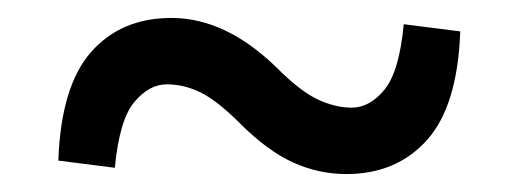

<svg xmlns="http://www.w3.org/2000/svg" viewBox="-20 -452 577 214"><path d="M289 -376Q315 -350 334.5 -341Q354 -332 372 -332Q392 -332 408.5 -352Q425 -372 430 -425L493 -417Q490 -334 456 -296Q422 -258 366 -258Q335 -258 306.5 -271Q278 -284 248 -314Q222 -340 203.5 -349Q185 -358 166 -358Q146 -358 129.5 -338Q113 -318 108 -265L45 -273Q48 -356 81.5 -394Q115 -432 171 -432Q232 -432 289 -376Z"/></svg>

Font: Source Serif Pro Semibold
Style: Regular
Weight: 600
Designer: Frank Grießhammer
Foundry: Adobe Systems Incorporated
Version: Version 3.000;hotconv 1.0.109;makeotfexe 2.5.65596